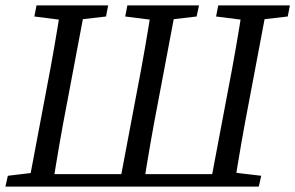

<svg xmlns="http://www.w3.org/2000/svg" viewBox="-23 -690 1092 710"><path d="M81 0 149 -360Q164 -437 177.5 -515Q191 -593 203 -670H293L225 -310Q210 -233 196.5 -155Q183 -77 171 0ZM104 -629 112 -670H377L369 -629L240 -614H222ZM417 0 485 -360Q500 -437 513.5 -515Q527 -593 539 -670H629L561 -310Q546 -233 532.5 -155Q519 -77 507 0ZM440 -629 448 -670H713L704 -629L576 -614H558ZM753 0 821 -360Q836 -437 849.5 -515Q863 -593 875 -670H965L897 -310Q882 -233 868.5 -155Q855 -77 843 0ZM776 -629 784 -670H1049L1041 -629L912 -614H894ZM-3 0 6 -40 131 -55 120 0ZM122 0 130 -46H812L804 0ZM806 0 816 -55 943 -40 934 0Z"/></svg>

Font: Source Serif 4
Style: Italic
Weight: 400
Italic angle: -12°
Designer: Frank Grießhammer
Foundry: Adobe Systems Incorporated
Version: Version 4.004;hotconv 1.0.116;makeotfexe 2.5.65601